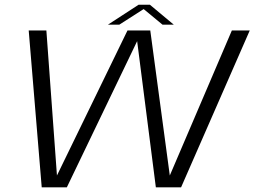

<svg xmlns="http://www.w3.org/2000/svg" viewBox="-20 -806 1094 826"><path d="M159.5 0 103.5 -675H179.5L225 -51L528.5 -675H626.5L710.5 -51L977.5 -675H1054.5L759 0H650.5L570 -629L267.5 0ZM444.5 -700 576 -785.5H625L727.5 -700H679L598 -767L493.5 -700Z"/></svg>

Font: Anybody ExtraExpanded Light
Style: Italic
Weight: 300
Width: 8
Italic angle: -10°
Designer: Tyler Finck
Foundry: Etcetera Type Company
Version: Version 1.010; ttfautohint (v1.8.3) -l 8 -r 50 -G 200 -x 14 